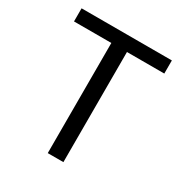

<svg xmlns="http://www.w3.org/2000/svg" viewBox="-170 -861 940 989"><g transform="rotate(30 299.5 -366.5)"><path d="M253 0H346V-655H568V-733H31V-655H253Z"/></g></svg>

Font: Noto Sans CJK KR Regular
Style: Regular
Weight: 400
Designer: Ryoko NISHIZUKA (kana & ideographs); Paul D. Hunt (Latin, Greek & Cyrillic); Wenlong ZHANG (bopomofo); Sandoll Communica
Foundry: Adobe Systems Incorporated
Version: Version 1.004;PS 1.004;hotconv 1.0.82;makeotf.lib2.5.63406